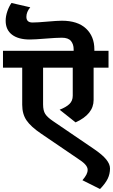

<svg xmlns="http://www.w3.org/2000/svg" viewBox="-40 -1010 758 1288"><path d="M698 120Q698 157 682.5 189Q667 221 631 258L513 199Q531 178 539.5 161.5Q548 145 548 129Q548 111 531 92.5Q514 74 476 50L235 -114Q167 -160 138 -202.5Q109 -245 109 -307V-556H-20V-669H454V-680Q454 -713 436 -735Q418 -757 375 -757Q339 -757 265 -751Q193 -745 160 -745Q83 -745 40.5 -777.5Q-2 -810 -2 -871Q-2 -901 9 -933.5Q20 -966 37 -990L163 -961Q137 -930 137 -897Q137 -859 178 -859Q211 -859 277 -865Q345 -871 375 -871Q481 -871 537 -818.5Q593 -766 593 -679V-669H688V-556H588V-339Q588 -244 467 -189L360 -274Q404 -291 426 -312.5Q448 -334 448 -368V-556H249V-310Q249 -268 263.5 -245.5Q278 -223 315 -198L591 -10Q647 28 672.5 59.5Q698 91 698 120Z"/></svg>

Font: Martel Sans ExtraBold
Style: Regular
Weight: 800
Designer: Dan Reynolds and Mathieu Réguer
Foundry: Dan Reynolds and Mathieu Réguer
Version: Version 1.002; ttfautohint (v1.1) -l 5 -r 5 -G 72 -x 0 -D la